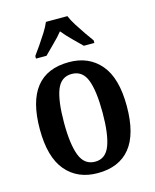

<svg xmlns="http://www.w3.org/2000/svg" viewBox="-116 -845 754 934"><g transform="rotate(-15 261.0 -378.0)"><path d="M260 10Q159 10 100.5 -59Q42 -128 42 -269Q42 -548 263 -548Q363 -548 421.5 -479Q480 -410 480 -269Q480 -128 424 -59Q368 10 260 10ZM262 -47Q315 -47 336.5 -103.5Q358 -160 358 -269Q358 -379 336.5 -434Q315 -489 261 -489Q207 -489 185.5 -434Q164 -379 164 -269Q164 -160 186 -103.5Q208 -47 262 -47ZM113 -619Q127 -638 145 -664Q163 -690 180 -717Q197 -744 206 -766H314Q323 -744 340 -717Q357 -690 375 -664Q393 -638 407 -619V-606H354Q335 -625 307 -652.5Q279 -680 260 -704Q240 -679 213 -653Q186 -627 166 -606H113Z"/></g></svg>

Font: Noto Serif Khmer Condensed SemiBold
Style: Regular
Weight: 600
Width: 3
Designer: Danh Hong and the Monotype Design Team
Foundry: Monotype Imaging Inc.
Version: Version 2.004; ttfautohint (v1.8.4.7-5d5b)